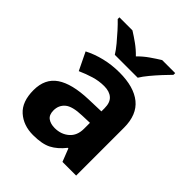

<svg xmlns="http://www.w3.org/2000/svg" viewBox="-214 -894 1032 1032"><g transform="rotate(45 302.0 -378.0)"><path d="M302 -557Q412 -557 470.5 -509.5Q529 -462 529 -364V0H425L396 -74H392Q357 -30 318 -10Q279 10 211 10Q138 10 90 -32.5Q42 -75 42 -163Q42 -250 103 -291.5Q164 -333 286 -337L381 -340V-364Q381 -407 358.5 -427Q336 -447 296 -447Q256 -447 218 -435.5Q180 -424 142 -407L93 -508Q137 -531 190.5 -544Q244 -557 302 -557ZM323 -251Q251 -249 223 -225Q195 -201 195 -162Q195 -128 215 -113.5Q235 -99 267 -99Q315 -99 348 -127.5Q381 -156 381 -208V-253ZM217 -606Q203 -629 180.5 -656Q158 -683 134.5 -709Q111 -735 92 -753V-766H191Q217 -750 247 -728.5Q277 -707 303 -680Q329 -707 360 -728.5Q391 -750 417 -766H516V-753Q498 -735 474 -709Q450 -683 427.5 -656Q405 -629 391 -606Z"/></g></svg>

Font: Noto Sans Tai Tham
Style: Regular
Weight: 400
Designer: Monotype Design Team 2013. Revised by David WIlliams 2020
Foundry: Monotype Imaging Inc.
Version: Version 2.002